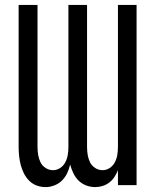

<svg xmlns="http://www.w3.org/2000/svg" viewBox="-20 -755 634 783"><path d="M368 8Q349 8 331 1Q313 -6 300 -19Q287 -32 279 -49Q271 -66 266 -84Q262 -66 254 -49Q246 -32 233 -19Q220 -6 202 1Q184 8 166 8Q147 8 129.5 1.5Q112 -5 99 -18Q86 -31 77.5 -48Q69 -65 64.5 -82.5Q60 -100 58 -118.5Q56 -137 56 -156V-735H133V-156Q133 -140 135.5 -124Q138 -108 145 -93.5Q152 -79 166 -70Q180 -61 196 -61Q212 -61 225.5 -70Q239 -79 246.5 -93.5Q254 -108 256.5 -124Q259 -140 259 -156V-735H335V-156Q335 -140 337.5 -124Q340 -108 347 -93.5Q354 -79 368 -70Q382 -61 398 -61Q414 -61 427.5 -70Q441 -79 448.5 -93.5Q456 -108 458.5 -124Q461 -140 461 -156V-735H537V0H461V-61Q455 -46 446.5 -33Q438 -20 425.5 -10.5Q413 -1 398 3.5Q383 8 368 8Z"/></svg>

Font: Iosevka QP
Style: Regular
Weight: 400
Designer: Belleve Invis
Foundry: Belleve Invis
Version: Version 20.0.0; ttfautohint (v1.8.4)